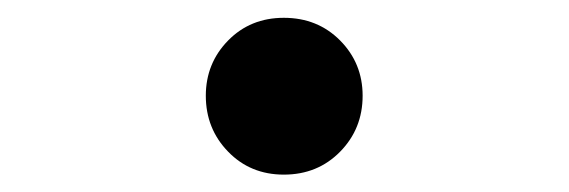

<svg xmlns="http://www.w3.org/2000/svg" viewBox="-20 -461 655 221"><path d="M216.9 -350.8Q216.9 -388.2 242.6 -414.4Q268.2 -440.5 306.7 -440.5Q345.6 -440.5 371.5 -414.4Q397.4 -388.2 397.4 -350.8Q397.4 -312.8 371.5 -286.4Q345.6 -260 306.7 -260Q268.2 -260 242.6 -286.4Q216.9 -312.8 216.9 -350.8Z"/></svg>

Font: FiraCode Nerd Font
Style: Regular
Weight: 400
Designer: Carrois Corporate, Edenspiekermann AG, Nikita Prokopov
Foundry: Carrois Corporate, Edenspiekermann AG, Nikita Prokopov
Version: Version 6.002;Nerd Fonts 2.2.2